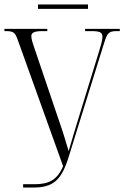

<svg xmlns="http://www.w3.org/2000/svg" viewBox="-20 -844 559 864"><path d="M151 -804H376V-824H151ZM84 0H129C220 0 257 -33 290 -141L449 -652C463 -696 470 -704 505 -704H519V-714H363V-704H389C429 -704 441 -699 441 -678C441 -663 433 -637 427 -617L340 -334C321 -272 304 -217 289 -164C275 -211 264 -248 243 -308L132 -636C126 -653 121 -669 121 -681C121 -695 130 -704 171 -704H193V-714H0V-704H9C47 -704 50 -692 64 -653L264 -96C236 -31 197 -15 133 -15H84Z"/></svg>

Font: Noto Serif Display ExtraCondensed Light
Style: Regular
Weight: 300
Width: 2
Designer: Monotype Design Team
Foundry: Monotype Imaging Inc.
Version: Version 2.009